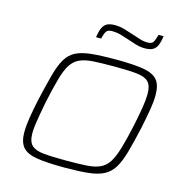

<svg xmlns="http://www.w3.org/2000/svg" viewBox="-128 -1022 1100 1148"><g transform="rotate(15 422.0 -448.0)"><path d="M374 8Q265 8 202.5 -2Q140 -12 113.5 -43Q87 -74 87 -135Q87 -173 95 -224.5Q103 -276 118 -345Q140 -441 157.5 -505.5Q175 -570 198 -608.5Q221 -647 258 -665.5Q295 -684 354 -690Q413 -696 501 -696Q613 -696 675 -685.5Q737 -675 762.5 -644Q788 -613 788 -551Q788 -512 779.5 -461.5Q771 -411 757 -343Q736 -249 718.5 -186Q701 -123 678 -84Q655 -45 618 -25Q581 -5 522 1.5Q463 8 374 8ZM372 -35Q446 -35 496.5 -38Q547 -41 580 -55.5Q613 -70 634 -102.5Q655 -135 672.5 -193.5Q690 -252 710 -344Q724 -412 732 -461Q740 -510 740 -545Q740 -598 717 -620.5Q694 -643 642 -648Q590 -653 503 -653Q428 -653 377.5 -650Q327 -647 294 -632.5Q261 -618 239.5 -585.5Q218 -553 201.5 -494.5Q185 -436 165 -344Q156 -298 149.5 -261Q143 -224 139 -194.5Q135 -165 135 -142Q135 -90 158 -67.5Q181 -45 233 -40Q285 -35 372 -35ZM354 -794Q360 -831 369.5 -852.5Q379 -874 397 -883.5Q415 -893 445 -893Q476 -893 505 -884.5Q534 -876 564 -866Q587 -859 610 -851Q633 -843 660 -843Q686 -843 694.5 -857Q703 -871 712 -904H743Q738 -867 728.5 -845.5Q719 -824 701 -814.5Q683 -805 653 -805Q622 -805 592.5 -814.5Q563 -824 533 -834Q510 -842 487.5 -848Q465 -854 438 -854Q413 -854 403.5 -841Q394 -828 386 -794Z"/></g></svg>

Font: Saira Expanded ExtraLight
Style: Italic
Weight: 250
Width: 7
Italic angle: -12°
Designer: Hector Gatti with collaboration of the Omnibus-Type team
Foundry: Omnibus-Type
Version: Version 1.101